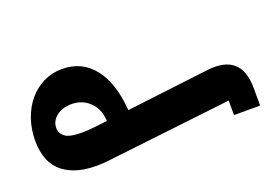

<svg xmlns="http://www.w3.org/2000/svg" viewBox="-68 -608 1141 795"><g transform="rotate(-20 502.5 -210.0)"><path d="M850 -64 304 -1Q289 1 274.5 2Q260 3 246 3Q188 3 148.5 -11.5Q109 -26 85 -50.5Q61 -75 50.5 -108.5Q40 -142 40 -180Q40 -232 55.5 -276.5Q71 -321 98.5 -353.5Q126 -386 163.5 -404.5Q201 -423 245 -423Q333 -423 385 -356.5Q437 -290 446 -169L811 -213Q965 -231 965 -77V0H850ZM140 -200Q140 -178 159.5 -162.5Q179 -147 234 -147Q247 -147 262 -148Q277 -149 294 -151L347 -157Q345 -210 312.5 -241.5Q280 -273 232 -273Q193 -273 166.5 -252.5Q140 -232 140 -200Z"/></g></svg>

Font: IBM Plex Arabic
Style: Bold
Weight: 700
Designer: Mike Abbink, Paul van der Laan, Pieter van Rosmalen, Wael Morcos, Khajak Apelian
Foundry: Bold Monday
Version: Version 1.0